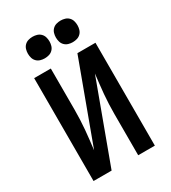

<svg xmlns="http://www.w3.org/2000/svg" viewBox="-228 -1075 1055 1188"><g transform="rotate(-30 300.0 -481.0)"><path d="M81 0V-735H200V-441Q200 -406 198.5 -371Q197 -336 194 -301.5Q191 -267 187 -232.5Q183 -198 179 -163L390 -735H519V0H400V-294Q400 -329 401.5 -364Q403 -399 406 -433.5Q409 -468 413 -502.5Q417 -537 421 -572L210 0ZM400 -808Q384 -808 369 -812.5Q354 -817 343 -828Q332 -839 327.5 -854Q323 -869 323 -885Q323 -901 327.5 -916Q332 -931 343 -942Q354 -953 369 -957.5Q384 -962 400 -962Q416 -962 431 -957.5Q446 -953 457 -942Q468 -931 472.5 -916Q477 -901 477 -885Q477 -869 472.5 -854Q468 -839 457 -828Q446 -817 431 -812.5Q416 -808 400 -808ZM200 -808Q184 -808 169 -812.5Q154 -817 143 -828Q132 -839 127.5 -854Q123 -869 123 -885Q123 -901 127.5 -916Q132 -931 143 -942Q154 -953 169 -957.5Q184 -962 200 -962Q216 -962 231 -957.5Q246 -953 257 -942Q268 -931 272.5 -916Q277 -901 277 -885Q277 -869 272.5 -854Q268 -839 257 -828Q246 -817 231 -812.5Q216 -808 200 -808Z"/></g></svg>

Font: Zed Sans Extended
Style: Bold
Weight: 700
Width: 7
Designer: Belleve Invis
Foundry: Belleve Invis
Version: Version 1.0.0; ttfautohint (v1.8.4)